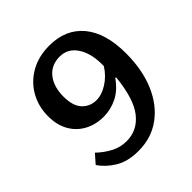

<svg xmlns="http://www.w3.org/2000/svg" viewBox="-194 -859 1015 1015"><g transform="rotate(-45 314.0 -351.0)"><path d="M268 13Q188 13 136 -19Q84 -51 55 -95L98 -144Q131 -112 172 -90Q213 -68 260 -68Q340 -68 392 -133Q444 -198 459 -345L454 -348Q416 -293 367 -269Q318 -245 266 -245Q207 -245 160 -270Q113 -295 86 -342Q59 -389 59 -455Q59 -528 92.5 -587Q126 -646 186.5 -680.5Q247 -715 328 -715Q450 -715 518 -633Q586 -551 586 -399Q586 -276 546.5 -183.5Q507 -91 435.5 -39Q364 13 268 13ZM301 -334Q340 -334 383 -361Q426 -388 455 -434Q458 -523 423 -579Q388 -635 325 -635Q262 -635 226 -590Q190 -545 190 -471Q190 -401 221.5 -367.5Q253 -334 301 -334Z"/></g></svg>

Font: Literata 7pt SemiBold
Style: Italic
Weight: 600
Italic angle: -2°
Designer: Latin by Veronika Burian and Jose Scaglione. Greek by Irene Vlachou. Cyrillic by Vera Evstafieva
Foundry: TypeTogether
Version: Version 3.002